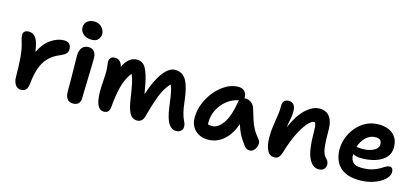

<svg xmlns="http://www.w3.org/2000/svg" viewBox="-61 -1217 3699 1703"><g transform="rotate(15 1788.5 -365.0)"><path d="M165 12Q133 12 114 -16Q95 -44 95 -88Q95 -189 88 -268Q81 -347 64 -397Q56 -422 53.5 -434.5Q51 -447 51 -461Q51 -481 63.5 -493Q76 -505 103 -505Q141 -505 166.5 -471.5Q192 -438 204 -345Q245 -430 305.5 -470.5Q366 -511 424 -511Q459 -511 474.5 -493Q490 -475 490 -445Q490 -423 476 -407Q462 -391 430 -377Q360 -350 319.5 -306Q279 -262 259.5 -203.5Q240 -145 233 -75Q228 -22 211.5 -5Q195 12 165 12Z M644 10Q606 10 589 -15Q572 -40 572 -80Q572 -149 571.5 -197Q571 -245 570.5 -280.5Q570 -316 569.5 -347Q569 -378 569 -413Q569 -453 588.5 -481Q608 -509 652 -509Q682 -509 700.5 -488.5Q719 -468 720 -427Q720 -406 719 -369.5Q718 -333 717 -288.5Q716 -244 714.5 -199Q713 -154 712 -116Q711 -78 711 -56Q711 -27 695 -8.5Q679 10 644 10ZM656 -579Q609 -579 580 -604Q551 -629 551 -665Q551 -701 576 -721.5Q601 -742 640 -742Q670 -742 691.5 -728Q713 -714 724.5 -693Q736 -672 736 -651Q736 -626 717.5 -602.5Q699 -579 656 -579Z M927 9Q896 9 878.5 -15Q861 -39 854.5 -76.5Q848 -114 848 -155Q848 -201 852 -250.5Q856 -300 856 -346Q856 -370 852.5 -391Q849 -412 849 -433Q849 -451 862 -465Q875 -479 900 -479Q930 -479 947 -460.5Q964 -442 970 -413Q991 -461 1022 -487Q1053 -513 1092 -513Q1149 -513 1176 -462Q1203 -411 1220 -322Q1229 -268 1236 -233Q1277 -364 1332 -438.5Q1387 -513 1443 -513Q1514 -513 1548 -451.5Q1582 -390 1595 -267Q1602 -204 1611 -168Q1620 -132 1629 -112Q1638 -92 1644 -78Q1650 -64 1650 -46Q1650 -21 1633 -6Q1616 9 1588 9Q1547 9 1519.5 -34.5Q1492 -78 1478 -180Q1470 -243 1464 -280.5Q1458 -318 1451.5 -339.5Q1445 -361 1437 -378Q1385 -321 1355 -240.5Q1325 -160 1294 -45Q1287 -18 1270.5 -4.5Q1254 9 1232 9Q1184 9 1161 -36.5Q1138 -82 1126 -170Q1114 -251 1104 -298.5Q1094 -346 1078 -379Q1030 -318 1009 -232Q988 -146 981 -50Q977 9 927 9Z M1885 10Q1810 10 1764.5 -34Q1719 -78 1719 -151Q1719 -214 1744 -278Q1769 -342 1812.5 -395Q1856 -448 1911 -480.5Q1966 -513 2025 -513Q2058 -513 2080 -493Q2102 -473 2102 -436Q2102 -432 2101 -429Q2106 -429 2110 -429Q2144 -429 2168 -409Q2192 -389 2200 -358Q2215 -308 2228 -266.5Q2241 -225 2261 -187.5Q2281 -150 2316 -109Q2328 -96 2329 -76.5Q2330 -57 2322 -38Q2314 -19 2299 -6Q2284 7 2264 7Q2247 7 2236.5 0.5Q2226 -6 2218 -15Q2187 -55 2163.5 -95.5Q2140 -136 2122 -197Q2094 -120 2055.5 -75Q2017 -30 1973 -10Q1929 10 1885 10ZM1848 -141Q1848 -130 1849 -121Q1864 -116 1887 -116Q1942 -116 1988.5 -184Q2035 -252 2055 -382Q2057 -391 2060 -399Q1997 -387 1949 -347.5Q1901 -308 1874.5 -254Q1848 -200 1848 -141Z M2898 10Q2841 10 2807.5 -61.5Q2774 -133 2774 -285Q2774 -327 2771.5 -349.5Q2769 -372 2761 -385Q2759 -386 2755 -386Q2729 -386 2694 -345Q2659 -304 2623 -232Q2587 -160 2559 -64Q2546 -22 2531.5 -6.5Q2517 9 2491 9Q2446 9 2425 -36Q2404 -81 2404 -151Q2404 -201 2408.5 -238Q2413 -275 2418.5 -307Q2424 -339 2428.5 -372.5Q2433 -406 2433 -448Q2433 -508 2488 -508Q2518 -508 2534.5 -488.5Q2551 -469 2551 -425Q2551 -386 2543.5 -354Q2536 -322 2530 -277Q2580 -394 2644 -453.5Q2708 -513 2769 -513Q2832 -513 2863.5 -471Q2895 -429 2895 -359Q2895 -249 2902.5 -188.5Q2910 -128 2939 -102Q2951 -90 2957 -77.5Q2963 -65 2963 -46Q2963 -24 2946.5 -7Q2930 10 2898 10Z M3273 10Q3189 10 3136 -18.5Q3083 -47 3058 -96.5Q3033 -146 3033 -210Q3033 -263 3052.5 -316.5Q3072 -370 3109 -414.5Q3146 -459 3198 -486Q3250 -513 3315 -513Q3395 -513 3445 -471.5Q3495 -430 3495 -349Q3495 -293 3460.5 -256.5Q3426 -220 3368.5 -201.5Q3311 -183 3242 -183Q3215 -183 3195 -187.5Q3175 -192 3161 -200Q3161 -197 3161 -193Q3161 -151 3184 -126Q3207 -101 3264 -101Q3321 -101 3359 -112.5Q3397 -124 3422.5 -139Q3448 -154 3466.5 -165.5Q3485 -177 3502 -177Q3536 -177 3536 -133Q3536 -100 3501.5 -67Q3467 -34 3407.5 -12Q3348 10 3273 10ZM3315 -396Q3265 -396 3227.5 -359.5Q3190 -323 3173 -270Q3183 -269 3196 -267Q3209 -265 3229 -265Q3267 -265 3300 -275Q3333 -285 3352.5 -303Q3372 -321 3372 -344Q3372 -370 3359 -383Q3346 -396 3315 -396Z"/></g></svg>

Font: Shantell Sans Normal
Style: Regular
Weight: 600
Designer: Stephen Nixon, Anya Danilova, Shantell Martin
Foundry: Arrow Type
Version: Version 1.009;[a7da0bfa3]